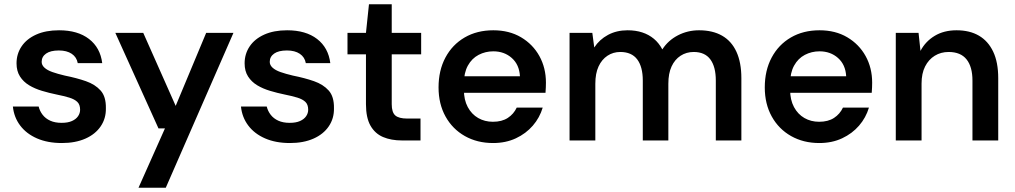

<svg xmlns="http://www.w3.org/2000/svg" viewBox="-20 -654 4727 894"><path d="M268 12Q202 12 152.5 -9.5Q103 -31 74 -69.5Q45 -108 40 -158H160Q165 -137 178.5 -119.5Q192 -102 214 -92Q236 -82 267 -82Q296 -82 315 -90.5Q334 -99 343.5 -113Q353 -127 353 -143Q353 -167 340 -179.5Q327 -192 302.5 -199.5Q278 -207 243 -214Q209 -221 175.5 -231Q142 -241 115.5 -257Q89 -273 73 -298Q57 -323 57 -359Q57 -403 80.5 -438Q104 -473 148.5 -493Q193 -513 255 -513Q342 -513 394.5 -472.5Q447 -432 456 -360H342Q337 -388 314 -403.5Q291 -419 254 -419Q215 -419 194.5 -404.5Q174 -390 174 -366Q174 -351 187 -339Q200 -327 224 -318.5Q248 -310 282 -302Q337 -291 380 -276Q423 -261 448.5 -232.5Q474 -204 473 -150Q474 -103 449 -66Q424 -29 377.5 -8.5Q331 12 268 12Z M625 220 748 -56H718L517 -501H647L798 -161L940 -501H1067L752 220Z M1330 12Q1264 12 1214.5 -9.5Q1165 -31 1136 -69.5Q1107 -108 1102 -158H1222Q1227 -137 1240.5 -119.5Q1254 -102 1276 -92Q1298 -82 1329 -82Q1358 -82 1377 -90.5Q1396 -99 1405.5 -113Q1415 -127 1415 -143Q1415 -167 1402 -179.5Q1389 -192 1364.5 -199.5Q1340 -207 1305 -214Q1271 -221 1237.5 -231Q1204 -241 1177.5 -257Q1151 -273 1135 -298Q1119 -323 1119 -359Q1119 -403 1142.5 -438Q1166 -473 1210.5 -493Q1255 -513 1317 -513Q1404 -513 1456.5 -472.5Q1509 -432 1518 -360H1404Q1399 -388 1376 -403.5Q1353 -419 1316 -419Q1277 -419 1256.5 -404.5Q1236 -390 1236 -366Q1236 -351 1249 -339Q1262 -327 1286 -318.5Q1310 -310 1344 -302Q1399 -291 1442 -276Q1485 -261 1510.5 -232.5Q1536 -204 1535 -150Q1536 -103 1511 -66Q1486 -29 1439.5 -8.5Q1393 12 1330 12Z M1852 0Q1801 0 1763.5 -16Q1726 -32 1705 -69Q1684 -106 1684 -169V-401H1598V-501H1684L1698 -634H1804V-501H1941V-401H1804V-169Q1804 -131 1820.5 -116.5Q1837 -102 1876 -102H1938V0Z M2276 12Q2202 12 2144.5 -20.5Q2087 -53 2054.5 -111.5Q2022 -170 2022 -247Q2022 -326 2054 -386Q2086 -446 2143.5 -479.5Q2201 -513 2277 -513Q2351 -513 2406 -480.5Q2461 -448 2491.5 -393Q2522 -338 2522 -269Q2522 -259 2521.5 -247Q2521 -235 2520 -222H2109V-299H2401Q2398 -353 2363 -384Q2328 -415 2277 -415Q2240 -415 2208.5 -398.5Q2177 -382 2158.5 -348.5Q2140 -315 2140 -265V-236Q2140 -189 2158 -155.5Q2176 -122 2206.5 -104.5Q2237 -87 2275 -87Q2317 -87 2344.5 -105Q2372 -123 2386 -153H2507Q2493 -106 2461 -69Q2429 -32 2382 -10Q2335 12 2276 12Z M2632 0V-501H2738L2747 -433Q2771 -470 2811 -491.5Q2851 -513 2902 -513Q2940 -513 2970.5 -503Q3001 -493 3024.5 -473.5Q3048 -454 3064 -424Q3091 -466 3136.5 -489.5Q3182 -513 3235 -513Q3298 -513 3342 -488Q3386 -463 3409 -413Q3432 -363 3432 -290V0H3313V-279Q3313 -343 3287.5 -377.5Q3262 -412 3210 -412Q3176 -412 3149 -394.5Q3122 -377 3107 -344.5Q3092 -312 3092 -264V0H2973V-279Q2973 -343 2947 -377.5Q2921 -412 2868 -412Q2835 -412 2808.5 -394.5Q2782 -377 2767 -344.5Q2752 -312 2752 -264V0Z M3795 12Q3721 12 3663.5 -20.5Q3606 -53 3573.5 -111.5Q3541 -170 3541 -247Q3541 -326 3573 -386Q3605 -446 3662.5 -479.5Q3720 -513 3796 -513Q3870 -513 3925 -480.5Q3980 -448 4010.5 -393Q4041 -338 4041 -269Q4041 -259 4040.5 -247Q4040 -235 4039 -222H3628V-299H3920Q3917 -353 3882 -384Q3847 -415 3796 -415Q3759 -415 3727.5 -398.5Q3696 -382 3677.5 -348.5Q3659 -315 3659 -265V-236Q3659 -189 3677 -155.5Q3695 -122 3725.5 -104.5Q3756 -87 3794 -87Q3836 -87 3863.5 -105Q3891 -123 3905 -153H4026Q4012 -106 3980 -69Q3948 -32 3901 -10Q3854 12 3795 12Z M4151 0V-501H4257L4266 -417Q4289 -461 4332 -487Q4375 -513 4434 -513Q4495 -513 4538 -488Q4581 -463 4604.5 -413.5Q4628 -364 4628 -290V0H4508V-279Q4508 -343 4480.5 -377.5Q4453 -412 4397 -412Q4361 -412 4332.5 -394.5Q4304 -377 4287.5 -344.5Q4271 -312 4271 -265V0Z"/></svg>

Font: DM Sans 17pt SemiBold
Style: Regular
Weight: 600
Version: Version 4.004;gftools[0.9.30]